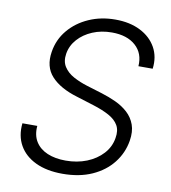

<svg xmlns="http://www.w3.org/2000/svg" viewBox="-84 -810 794 894"><g transform="rotate(10 313.5 -363.0)"><path d="M271 12.2Q196.3 12.2 143.8 -12.7Q91.3 -37.6 65.9 -82.5Q40.5 -127.4 46.9 -187H117.2Q113.3 -143.1 132.3 -112.5Q151.4 -82 188.2 -66.4Q225.1 -50.8 274.9 -50.8Q329.1 -50.8 374.3 -68.8Q419.4 -86.9 449.2 -119.4Q479 -151.9 485.8 -194.8Q492.2 -231 478.3 -255.1Q464.4 -279.3 433.3 -296.4Q402.3 -313.5 356.9 -327.6L275.4 -353Q193.8 -377.4 152.8 -422.1Q111.8 -466.8 123.5 -538.6Q132.8 -597.7 170.4 -642.6Q208 -687.5 264.9 -712.6Q321.8 -737.8 390.1 -737.8Q458.5 -737.8 508.3 -712.6Q558.1 -687.5 582.8 -643.3Q607.4 -599.1 600.1 -542.5H532.7Q537.1 -603.5 496.8 -639.6Q456.5 -675.8 384.3 -675.8Q334.5 -675.8 293.2 -658.4Q252 -641.1 224.9 -610.8Q197.8 -580.6 191.4 -541.5Q185.5 -504.9 201.7 -479.7Q217.8 -454.6 248 -438.2Q278.3 -421.9 313.5 -411.1L386.7 -388.7Q421.9 -377.9 454.6 -362.8Q487.3 -347.7 512.2 -325Q537.1 -302.2 548.8 -270Q560.5 -237.8 553.2 -193.4Q543.5 -134.8 506.8 -88.1Q470.2 -41.5 410.4 -14.6Q350.6 12.2 271 12.2Z"/></g></svg>

Font: Inter 16pt Light
Style: Italic
Weight: 300
Italic angle: -9.3988°
Version: Version 4.001;git-66647c0bb